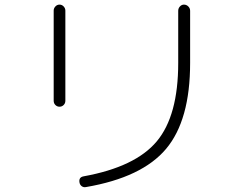

<svg xmlns="http://www.w3.org/2000/svg" viewBox="-20 -757 1040 819"><path d="M346.7 41Q336.9 43 329.1 37.6Q321.3 32.2 319.3 22.5Q314.5 -1 336.9 -4.9Q557.6 -44.9 648.9 -154.3Q740.2 -263.7 740.2 -488.3V-710.9Q740.2 -721.7 747.6 -729.5Q754.9 -737.3 764.6 -737.3Q775.4 -737.3 783.2 -729.5Q791 -721.7 791 -710.9V-488.3Q791 -244.1 688.5 -122.1Q585.9 0 346.7 41ZM209 -327.1V-711.9Q209 -721.7 216.3 -729.5Q223.6 -737.3 233.9 -737.3Q244.1 -737.3 251.5 -729.5Q258.8 -721.7 258.8 -711.9V-327.1Q258.8 -316.4 251.5 -309.1Q244.1 -301.8 233.9 -301.8Q223.6 -301.8 216.3 -309.1Q209 -316.4 209 -327.1Z"/></svg>

Font: Rounded-L Mgen+ 1m light
Style: Regular
Weight: 200
Designer: [Source Han Sans]
Ryoko NISHIZUKA  (kana & ideographs); Paul D. Hunt (Latin, Greek & Cyrillic); Wenlong ZHANG  (bopomofo
Version: Version 1.059.20150602